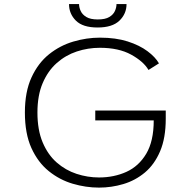

<svg xmlns="http://www.w3.org/2000/svg" viewBox="-20 -886 915 918"><path d="M453.5 11Q390.5 11 327.8 -7.5Q265 -26 213.2 -67.8Q161.5 -109.5 130.2 -178.2Q99 -247 99 -348Q99 -447.5 130.8 -516.2Q162.5 -585 214.8 -626.8Q267 -668.5 330.5 -687.2Q394 -706 458 -706Q533.5 -706 590.5 -687.8Q647.5 -669.5 685.2 -641.2Q723 -613 740 -583L690 -551.5Q666.5 -592 607 -624.8Q547.5 -657.5 457.5 -657.5Q400.5 -657.5 347 -639.8Q293.5 -622 251.2 -584.5Q209 -547 184 -488.5Q159 -430 159 -348Q159 -264.5 184 -205.2Q209 -146 251.2 -109Q293.5 -72 346 -54.8Q398.5 -37.5 453.5 -37.5Q525 -37.5 584.2 -64.2Q643.5 -91 679.2 -151Q715 -211 715 -310.5H435.5V-357.5H772.5V-318Q772.5 -226 745.5 -162.8Q718.5 -99.5 672.8 -61.2Q627 -23 570 -6Q513 11 453.5 11ZM446.5 -754.5Q376 -754.5 343 -787.2Q310 -820 310 -866.5H358Q358 -850.5 365.8 -833.5Q373.5 -816.5 392.8 -804.8Q412 -793 447.5 -793Q483.5 -793 502.8 -804.8Q522 -816.5 529.5 -833.5Q537 -850.5 537 -866.5H585Q585 -820 551 -787.2Q517 -754.5 446.5 -754.5Z"/></svg>

Font: Trispace SemiExpanded ExtraLight
Style: Regular
Weight: 200
Width: 6
Designer: Tyler Finck
Foundry: Etcetera Type Company
Version: Version 1.210; ttfautohint (v1.8.3)